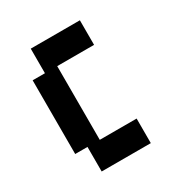

<svg xmlns="http://www.w3.org/2000/svg" viewBox="-150 -860 800 846"><g transform="rotate(-30 250.0 -437.5)"><path d="M125 -750H375V-625H187.5V-250H375V-125H125V-250H62.5V-625H125Z"/></g></svg>

Font: Amiga Topaz Unicode Rus
Style: Regular
Weight: 400
Designer: dMG of Trueschool and Divine Stylers
Foundry: dMG of Trueschool and Divine Stylers
Version: Version 1.1